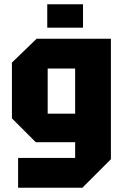

<svg xmlns="http://www.w3.org/2000/svg" viewBox="-20 -742 582 902"><path d="M65 140V0H333V-74H148L36 -186V-448L152 -560H501V6L367 140ZM204 -420V-208H333V-420ZM202 -612V-722H370V-612Z"/></svg>

Font: Tektur SemiCondensed
Style: Bold
Weight: 700
Width: 4
Designer: Adam Jagosz
Foundry: Adam Jagosz
Version: Version 1.005;gftools[0.9.30]